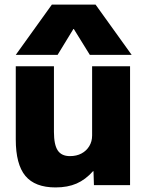

<svg xmlns="http://www.w3.org/2000/svg" viewBox="-20 -810 651 840"><path d="M223 10Q133 10 91 -40.5Q49 -91 49 -200V-520H216V-233Q216 -177 232.5 -152Q249 -127 286 -127Q315 -127 336.5 -138.5Q358 -150 370.5 -170.5Q383 -191 383 -217V-520H549V0H391L389 -61H387Q354 -24 315 -7Q276 10 223 10ZM49 -570 207 -790H398L556 -570H373L303 -683H301L232 -570Z"/></svg>

Font: M PLUS 1 ExtraBold
Style: Regular
Weight: 800
Designer: Coji Morishita
Foundry: UNDERFOREST DESIGN
Version: Version 1.001